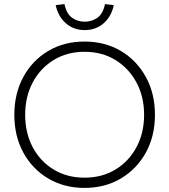

<svg xmlns="http://www.w3.org/2000/svg" viewBox="-20 -908 827 938"><path d="M393 10Q293 10 215.5 -36Q138 -82 94 -162.5Q50 -243 50 -347Q50 -451 94 -532Q138 -613 215.5 -659Q293 -705 393 -705Q493 -705 570.5 -659Q648 -613 692.5 -532Q737 -451 737 -347Q737 -243 692.5 -162.5Q648 -82 570.5 -36Q493 10 393 10ZM393 -40Q478 -40 543.5 -79.5Q609 -119 646.5 -188.5Q684 -258 684 -347Q684 -436 646.5 -505.5Q609 -575 543.5 -615Q478 -655 393 -655Q308 -655 242.5 -615Q177 -575 140 -505.5Q103 -436 103 -347Q103 -258 140 -188.5Q177 -119 242.5 -79.5Q308 -40 393 -40ZM394 -761Q340 -761 302 -794Q264 -827 252 -883L295 -888Q305 -840 332.5 -821Q360 -802 394 -802Q428 -802 455.5 -821Q483 -840 493 -888L536 -883Q524 -827 486 -794Q448 -761 394 -761Z"/></svg>

Font: Lexend Deca ExtraLight
Style: Regular
Weight: 200
Designer: Bonnie Shaver-Troup, Thomas Jockin
Foundry: Lexend
Version: Version 1.008; ttfautohint (v1.8.4.7-5d5b)